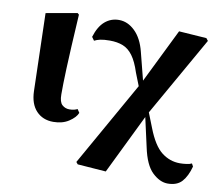

<svg xmlns="http://www.w3.org/2000/svg" viewBox="-84 -662 1137 991"><g transform="rotate(10 484.5 -167.0)"><path d="M218 16Q163 16 129 -20Q95 -56 93 -123L82 -530L245 -559L253 -552Q247 -454 243.5 -385Q240 -316 238 -268.5Q236 -221 235.5 -188.5Q235 -156 235 -131Q235 -91 251 -76.5Q267 -62 289 -62Q303 -62 313 -64.5Q323 -67 331 -71L343 -53Q333 -28 299.5 -6Q266 16 218 16Z M381 210 372 199 621 -242 595 -308Q577 -364 554.5 -394.5Q532 -425 502.5 -436.5Q473 -448 434 -448Q403 -448 384.5 -444Q366 -440 353 -433L340 -451Q357 -507 388.5 -534Q420 -561 462 -561Q508 -561 546 -524Q584 -487 601 -419L638 -274L777 -557L922 -547L932 -534L696 -118L726 -42Q760 46 803 79.5Q846 113 899 113Q915 113 933.5 110.5Q952 108 961 103L969 118Q955 170 929.5 198.5Q904 227 855 227Q814 227 774.5 189.5Q735 152 716 61L682 -91L530 221Z"/></g></svg>

Font: Early Summer Mincho Heavy
Style: Regular
Weight: 900
Designer: GuiWonder
Version: Version 1.002